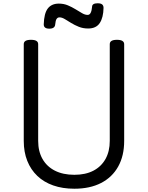

<svg xmlns="http://www.w3.org/2000/svg" viewBox="-20 -1133 903 1172"><path d="M434 19Q362 19 305 -1Q248 -21 208 -59Q168 -97 146.5 -151Q125 -205 125 -273V-863Q125 -877 136 -883.5Q147 -890 169 -890Q191 -890 202 -883.5Q213 -877 213 -863V-273Q213 -209 239.5 -162.5Q266 -116 315.5 -91Q365 -66 434 -66Q502 -66 550 -91Q598 -116 624 -162.5Q650 -209 650 -273V-863Q650 -877 661 -883.5Q672 -890 694 -890Q738 -890 738 -863V-273Q738 -182 701.5 -116.5Q665 -51 597 -16Q529 19 434 19ZM281 -958Q247 -958 247 -984Q249 -1052 272 -1081.5Q295 -1111 339 -1111Q369 -1111 394 -1100.5Q419 -1090 441 -1076.5Q463 -1063 481 -1052.5Q499 -1042 515 -1042Q527 -1042 533.5 -1055Q540 -1068 542 -1091Q542 -1113 576 -1113Q595 -1113 603.5 -1106Q612 -1099 612 -1085Q611 -1026 589 -992.5Q567 -959 518 -959Q487 -959 461 -969.5Q435 -980 414 -993Q393 -1006 375.5 -1016.5Q358 -1027 343 -1027Q332 -1027 325.5 -1017.5Q319 -1008 317 -984Q316 -971 307 -964.5Q298 -958 281 -958Z"/></svg>

Font: Playwrite GB S
Style: Regular
Weight: 400
Designer: Veronika Burian, José Scaglione
Foundry: TypeTogether
Version: Version 1.000